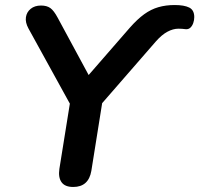

<svg xmlns="http://www.w3.org/2000/svg" viewBox="-20 -735 792 763"><path d="M271 8Q238 8 224.5 -11Q211 -30 216 -64L264 -363L278 -286L93 -622Q80 -646 83 -666.5Q86 -687 102 -700Q118 -713 143 -713Q166 -713 180 -703Q194 -693 209 -665L343 -417H315L496 -625Q526 -659 553 -678.5Q580 -698 609.5 -706.5Q639 -715 674 -715Q712 -715 732 -705Q752 -695 752 -667Q752 -655 748 -643.5Q744 -632 736.5 -625Q729 -618 718 -619Q711 -620 703.5 -620.5Q696 -621 689 -621Q668 -621 645.5 -609Q623 -597 600 -571L352 -286L392 -363L343 -56Q332 8 271 8Z"/></svg>

Font: Nunito Variable Extra Light
Style: Italic
Weight: 200
Italic angle: -9°
Designer: Vernon Adams
Foundry: Vernon Adams
Version: Version 3.602